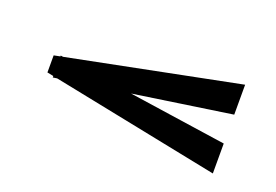

<svg xmlns="http://www.w3.org/2000/svg" viewBox="-46 -445 616 428"><g transform="rotate(20 262.5 -231.0)"><path d="M69 -204.5V-256.5L477.5 -196.5V-125.5L54 -211V-251.5L477.5 -336V-265Z"/></g></svg>

Font: Newsreader 36pt ExtraBold
Style: Regular
Weight: 800
Designer: Hugues Gentile
Foundry: Production Type
Version: Version 1.003